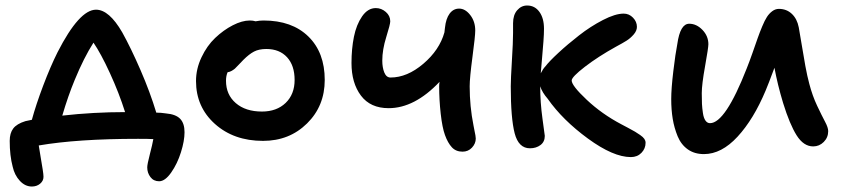

<svg xmlns="http://www.w3.org/2000/svg" viewBox="-20 -537 3050 694"><path d="M555.2 118.2Q535.2 118.2 523.7 103Q512.2 87.9 512.2 67.9Q512.2 57.1 521.5 21.2Q530.8 -14.6 534.2 -34.2Q518.1 -35.2 479 -35.2Q260.3 -35.2 120.1 -11.2Q122.6 5.4 127 31.2Q131.3 57.1 134.3 75.4Q137.2 93.8 137.2 102.1Q137.2 116.7 125 127Q112.8 137.2 95.2 137.2Q70.8 137.2 51.8 116.7Q32.7 96.2 25.9 65.9Q15.1 25.4 15.1 -27.8Q15.1 -55.7 27.8 -72.5Q40.5 -89.4 71.8 -99.1Q77.6 -100.1 95.2 -104Q109.9 -158.2 136.2 -227.8Q162.6 -297.4 188 -348.1Q266.6 -502 327.1 -502Q374.5 -502 421.9 -419.9Q453.1 -363.8 487.8 -283.9Q522.5 -204.1 544.9 -129.9Q561.5 -129.9 580.1 -127Q615.2 -124 631.1 -107.7Q647 -91.3 647 -59.1Q647 -27.8 634 13.4Q621.1 54.7 598.9 86.4Q576.7 118.2 555.2 118.2ZM250 -248Q226.1 -190.4 205.1 -119.1Q318.4 -131.8 432.1 -131.8Q410.2 -201.2 377.4 -272.5Q344.7 -343.8 317.9 -382.8Q283.2 -328.6 250 -248Z M930.7 -27.8Q825.2 -27.8 756.8 -89.1Q688.5 -150.4 688.5 -244.1Q688.5 -288.1 708.3 -329.8Q728 -371.6 757.8 -399.9Q787.6 -428.2 821.3 -445.6Q855 -462.9 882.8 -462.9Q895 -462.9 903.8 -460Q918.5 -462.9 932.6 -462.9Q1035.6 -462.9 1094.7 -405Q1153.8 -347.2 1153.8 -248Q1153.8 -153.8 1089.8 -90.8Q1025.9 -27.8 930.7 -27.8ZM796.9 -245.1Q796.9 -194.8 832.3 -164.3Q867.7 -133.8 926.8 -133.8Q980 -133.8 1012.5 -165Q1044.9 -196.3 1044.9 -248Q1044.9 -300.3 1017.6 -330.1Q990.2 -359.9 942.9 -359.9Q916 -359.9 898.2 -350.6Q880.4 -341.3 859.9 -320.8Q853.5 -314.5 843.3 -303.5Q833 -292.5 828.9 -288.8Q824.7 -285.2 817.6 -281Q810.5 -276.9 802.7 -275.9Q796.9 -262.7 796.9 -245.1Z M1384.8 -146Q1318.8 -146 1284.7 -191.4Q1250.5 -236.8 1250.5 -309.1Q1250.5 -360.4 1259.3 -404.1Q1268.1 -447.8 1288.8 -477.8Q1309.6 -507.8 1338.4 -507.8Q1358.4 -507.8 1374.5 -493.9Q1390.6 -480 1390.6 -460Q1390.6 -449.2 1376.2 -403.3Q1361.8 -357.4 1361.8 -317.9Q1361.8 -293 1369.1 -274.9Q1376.5 -256.8 1391.6 -256.8Q1451.7 -256.8 1510 -306.4Q1568.4 -356 1586.4 -419.9Q1586.9 -422.9 1587.4 -428.7Q1587.9 -434.6 1588.4 -437Q1591.8 -469.7 1605.2 -487.8Q1618.7 -505.9 1639.6 -505.9Q1661.6 -505.9 1679.7 -482.7Q1697.8 -459.5 1697.8 -426.8Q1697.8 -406.2 1687.7 -330.8Q1677.7 -255.4 1677.7 -225.1Q1677.7 -152.3 1691.4 -84Q1692.9 -75.2 1695.1 -64.7Q1697.3 -54.2 1698.5 -47.6Q1699.7 -41 1699.7 -36.1Q1699.7 -18.1 1686 -3.4Q1672.4 11.2 1651.9 11.2Q1627.9 11.2 1613.3 -4.6Q1598.6 -20.5 1588.4 -48.8Q1578.6 -75.7 1573 -125.7Q1567.4 -175.8 1567.4 -225.1Q1567.4 -232.4 1568.8 -241.2Q1478.5 -146 1384.8 -146Z M1895.5 -1Q1854.5 -1 1840.3 -55.2Q1826.2 -109.4 1826.2 -225.1Q1826.2 -250.5 1830.3 -317.6Q1834.5 -384.8 1834.5 -418V-453.1Q1834.5 -482.9 1849.4 -500Q1864.3 -517.1 1885.3 -517.1Q1913.1 -517.1 1929.7 -494.1Q1946.3 -471.2 1946.3 -433.1Q1946.3 -414.1 1944.3 -387.2Q1942.4 -360.4 1939.2 -325.4Q1936 -290.5 1934.6 -272Q1942.9 -288.6 1951.2 -296.9Q1965.3 -315.4 1998.3 -345.9Q2031.2 -376.5 2072.8 -408.9Q2114.3 -441.4 2159.2 -464.6Q2204.1 -487.8 2234.4 -487.8Q2253.9 -487.8 2268.1 -473.1Q2282.2 -458.5 2282.2 -439.9Q2282.2 -425.8 2270.3 -412.1Q2258.3 -398.4 2244.6 -389.9Q2231 -381.3 2206.5 -368.2Q2142.1 -332.5 2094.2 -295.7Q2046.4 -258.8 2046.4 -246.1Q2046.4 -227.5 2100.8 -176.3Q2155.3 -125 2225.6 -87.9Q2231.9 -84.5 2250 -75Q2268.1 -65.4 2275.4 -61Q2282.7 -56.6 2293.7 -49.1Q2304.7 -41.5 2309.1 -34.9Q2313.5 -28.3 2313.5 -21Q2313.5 0 2298.6 15.4Q2283.7 30.8 2260.3 30.8Q2196.8 30.8 2105.2 -36.1Q2013.7 -103 1959.5 -180.2Q1939.9 -202.6 1932.6 -225.1Q1932.6 -167 1940.9 -107.4Q1949.2 -47.9 1949.2 -45.9Q1949.2 -24.4 1933.6 -12.7Q1918 -1 1895.5 -1Z M2524.4 20Q2490.2 20 2466.1 2.9Q2441.9 -14.2 2429.4 -44.4Q2417 -74.7 2411.6 -107.4Q2406.2 -140.1 2406.2 -179.2Q2406.2 -216.3 2413.8 -280Q2421.4 -343.8 2428.2 -377.9Q2438.5 -451.2 2471.2 -451.2Q2497.6 -451.2 2519 -429Q2540.5 -406.7 2540.5 -377Q2540.5 -364.7 2528.6 -298.1Q2516.6 -231.4 2516.6 -200.2Q2516.6 -177.2 2517.3 -161.6Q2518.1 -146 2520.8 -128.2Q2523.4 -110.4 2530 -101.1Q2536.6 -91.8 2546.4 -91.8Q2601.6 -91.8 2679.2 -290Q2689 -314.5 2700.2 -346.4Q2711.4 -378.4 2718.5 -398.7Q2725.6 -418.9 2734.9 -441.2Q2744.1 -463.4 2752.2 -475.8Q2760.3 -488.3 2771.5 -496.6Q2782.7 -504.9 2795.4 -504.9Q2823.2 -504.9 2842.3 -486.8Q2861.3 -468.8 2867.2 -438Q2870.1 -423.3 2877.2 -379.2Q2884.3 -335 2891.1 -298.1Q2897.9 -261.2 2905.3 -233.9Q2916.5 -190.9 2933.8 -154.3Q2951.2 -117.7 2962.4 -96.7Q2973.6 -75.7 2973.6 -63Q2973.6 -40 2957.5 -23.9Q2941.4 -7.8 2919.4 -7.8Q2884.8 -7.8 2859.6 -47.6Q2834.5 -87.4 2810.5 -165Q2790.5 -231.4 2779.3 -292Q2756.8 -231.4 2747.6 -210Q2704.1 -106 2646 -43Q2587.9 20 2524.4 20Z"/></svg>

Font: Shantell Sans Irregular
Style: Regular
Weight: 500
Designer: Stephen Nixon, Anya Danilova, Shantell Martin
Foundry: Arrow Type
Version: Version 1.006;[9816181b4]